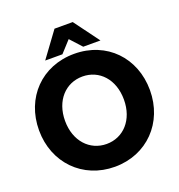

<svg xmlns="http://www.w3.org/2000/svg" viewBox="-191 -1216 1356 1456"><g transform="rotate(-20 486.5 -487.5)"><path d="M487 -947 571 -855H710L560 -1058H413L264 -855H403ZM934 -373C934 -635 749 -828 487 -828C224 -828 39 -635 39 -373C39 -111 228 83 487 83C746 83 934 -111 934 -373ZM724 -373C724 -210 623 -101 487 -101C351 -101 249 -210 249 -373C249 -537 351 -645 487 -645C623 -645 724 -537 724 -373Z"/></g></svg>

Font: LINE Seed JP_OTF ExtraBold
Style: Regular
Weight: 800
Designer: LY Corporation & Fontrix & Fontworks
Version: Version 1.013